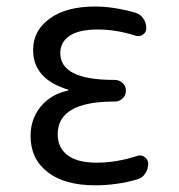

<svg xmlns="http://www.w3.org/2000/svg" viewBox="-20 -550 540 580"><path d="M185.5 -276.4Q186.5 -276.4 186.5 -278.3Q186.5 -279.3 185.5 -279.3Q79.1 -311.5 80.1 -400.4Q80.1 -457 129.9 -493.7Q179.7 -530.3 267.6 -530.3Q323.2 -530.3 388.7 -511.7Q403.3 -507.8 412.6 -494.6Q421.9 -481.4 421.9 -464.8Q421.9 -452.1 411.6 -445.3Q401.4 -438.5 388.7 -442.4Q331.1 -460.9 275.4 -460.9Q218.8 -460.9 190.4 -441.9Q162.1 -422.9 162.1 -389.6Q162.1 -308.6 324.2 -308.6H327.1Q339.8 -308.6 350.1 -299.3Q360.4 -290 360.4 -275.9Q360.4 -261.7 350.1 -252.4Q339.8 -243.2 327.1 -243.2H324.2Q154.3 -243.2 154.3 -144.5Q154.3 -103.5 184.1 -81.1Q213.9 -58.6 272.5 -58.6Q332 -58.6 394.5 -79.1Q406.2 -83 417 -75.7Q427.7 -68.4 427.7 -54.7Q427.7 -39.1 418.5 -25.4Q409.2 -11.7 393.6 -7.8Q332 9.8 267.6 9.8Q174.8 9.8 123.5 -30.3Q72.3 -70.3 72.3 -139.6Q72.3 -190.4 103 -228Q133.8 -265.6 185.5 -276.4Z"/></svg>

Font: Rounded Mgen+ 2m regular
Style: Regular
Weight: 400
Designer: [Source Han Sans]
Ryoko NISHIZUKA  (kana & ideographs); Paul D. Hunt (Latin, Greek & Cyrillic); Wenlong ZHANG  (bopomofo
Version: Version 1.059.20150602